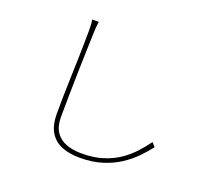

<svg xmlns="http://www.w3.org/2000/svg" viewBox="-132 -937 1265 1146"><g transform="rotate(20 500.0 -364.5)"><path d="M309 -765Q306 -747 305 -732Q304 -717 303 -697Q302 -653 299.5 -587.5Q297 -522 295.5 -447Q294 -372 292.5 -296Q291 -220 291 -155Q291 -96 315 -60Q339 -24 382 -8Q425 8 481 8Q556 8 614.5 -10.5Q673 -29 717.5 -59.5Q762 -90 795.5 -127Q829 -164 856 -201L878 -176Q851 -141 814.5 -103.5Q778 -66 730 -34.5Q682 -3 619.5 16.5Q557 36 478 36Q416 36 367 17.5Q318 -1 289.5 -45Q261 -89 261 -167Q261 -216 262 -272.5Q263 -329 265 -388Q267 -447 268.5 -503.5Q270 -560 271 -610Q272 -660 272 -697Q272 -717 271 -734Q270 -751 267 -765Z"/></g></svg>

Font: Noto Sans JP Thin Thin
Style: Regular
Weight: 250
Version: Version 2.004-H2;hotconv 1.0.118;makeotfexe 2.5.65603